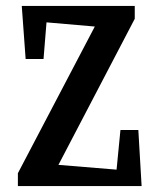

<svg xmlns="http://www.w3.org/2000/svg" viewBox="-20 -624 523 644"><path d="M40 -43 298 -535 136 -549 126 -426H66L53 -604H432V-561L176 -71L371 -55L384 -188H444L455 0H40Z"/></svg>

Font: Grenze Medium
Style: Regular
Weight: 500
Designer: Renata Polastri
Foundry: Omnibus-Type
Version: Version 1.002; ttfautohint (v1.8)